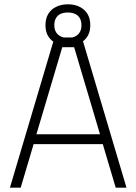

<svg xmlns="http://www.w3.org/2000/svg" viewBox="-20 -871 633 891"><path d="M26 0 233 -697H360L567 0H517L457 -202H136L76 0ZM149 -248H444L324 -652H269ZM295 -658Q249 -658 220 -683.5Q191 -709 191 -754Q191 -785 204 -806.5Q217 -828 241 -839.5Q265 -851 295 -851Q341 -851 370 -825.5Q399 -800 399 -754Q399 -709 370 -683.5Q341 -658 295 -658ZM295 -695Q315 -695 329 -702Q343 -709 350.5 -722Q358 -735 358 -754Q358 -783 341.5 -798Q325 -813 295 -813Q275 -813 261 -806.5Q247 -800 239.5 -786.5Q232 -773 232 -754Q232 -726 249 -710.5Q266 -695 295 -695Z"/></svg>

Font: Cairo Play Light
Style: Regular
Weight: 300
Version: Version 3.119